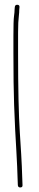

<svg xmlns="http://www.w3.org/2000/svg" viewBox="-20 -667 166 823"><path d="M54.5 -646.5C47.8 -646.8 44.2 -643.7 43.5 -637L42.5 -626C42.5 -618.7 41.7 -609 40 -597C38.3 -585 37.5 -556.8 37.5 -512.5V-440C37.5 -348.2 38.5 -274 40.5 -217.5C41.8 -179.8 43.3 -144.2 45 -110.5C46.7 -76.8 48.3 -47.3 50 -22C51.7 3.3 52.8 26 53.5 46C54.2 66 54.8 84.3 55.5 101L56.5 127C57.2 133.7 60.8 136.8 67.5 136.5C74.2 136.2 77.2 132.7 76.5 126L75.5 100C74.8 83.3 74.2 65 73.5 45C72.8 25 70 -23 65 -99C60 -175 57.5 -288.7 57.5 -440V-527.8C57.5 -559.1 58.7 -583.6 61 -601.5C62 -609.2 62.5 -617 62.5 -625L63.5 -636C64.2 -642.7 61.2 -646.2 54.5 -646.5Z"/></svg>

Font: Proton
Style: RgCnd
Weight: 500
Version: Version 1.017